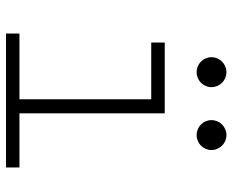

<svg xmlns="http://www.w3.org/2000/svg" viewBox="-86 -672 759 626"><g transform="rotate(90 293.0 -359.5)"><path d="M89.8 0H526.4V-43.9H350.1V-517.6H119.1V-473.6H304.2V-43.9H89.8ZM215.8 -621.6C242.7 -621.6 264.6 -643.1 264.6 -669.9C264.6 -696.8 242.7 -718.8 215.8 -718.8C189 -718.8 167 -696.8 167 -669.9C167 -643.1 189 -621.6 215.8 -621.6ZM420.9 -621.6C447.8 -621.6 469.7 -643.1 469.7 -669.9C469.7 -696.8 447.8 -718.8 420.9 -718.8C394 -718.8 372.1 -696.8 372.1 -669.9C372.1 -643.1 394 -621.6 420.9 -621.6Z"/></g></svg>

Font: Cascadia Code PL ExtraLight
Style: Regular
Weight: 200
Monospace: yes
Designer: Aaron Bell
Foundry: Saja Typeworks
Version: Version 2404.023